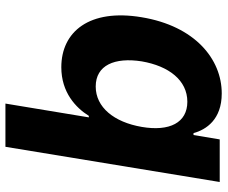

<svg xmlns="http://www.w3.org/2000/svg" viewBox="-82 -510 797 672"><g transform="rotate(90 316.0 -174.5)"><path d="M494.3 204.5 617.5 -545.5H468.4L453.1 -453.8H446.4C434.3 -498.2 398.8 -552.6 307.5 -552.6C187.9 -552.6 71.7 -459.5 40.8 -272C10.3 -89.5 91.3 8.9 215.9 8.9C304 8.9 357.6 -41.9 386 -87.4H391.3L343 204.5ZM424.7 -272.7C408 -175.4 355.8 -111.5 283.4 -111.5C208.8 -111.5 180.4 -177.6 195.3 -272.7C211.6 -367.2 261.4 -432.2 336.6 -432.2C409.8 -432.2 441.4 -370 424.7 -272.7Z"/></g></svg>

Font: TID UI
Style: Bold Italic
Weight: 700
Italic angle: -9.39999°
Designer: The TID Project Authors
Foundry: Bakken & Bæck
Version: Version 1.001;hotconv 1.0.109;makeotfexe 2.5.65596